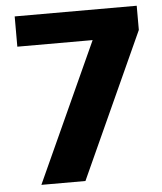

<svg xmlns="http://www.w3.org/2000/svg" viewBox="-51 -745 667 790"><g transform="rotate(-5 282.5 -350.0)"><path d="M350 -575H39V-700H543V-600L270 0H88Z"/></g></svg>

Font: Moderustic
Style: Bold
Weight: 700
Designer: Tural Alisoy
Foundry: TAFT Foundry
Version: Version 2.120